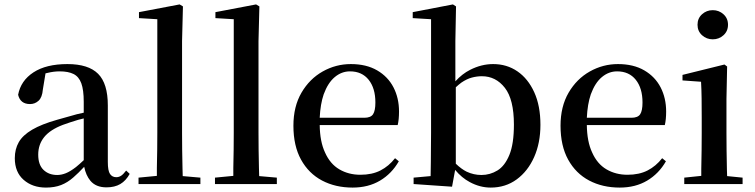

<svg xmlns="http://www.w3.org/2000/svg" viewBox="-20 -833 3418 869"><path d="M188 16Q127 16 87 -19Q47 -54 47 -117Q47 -158 65 -189.5Q83 -221 125.5 -246Q168 -271 239 -291Q280 -303 328 -316Q344 -320 359 -323V-372Q359 -426 348 -456Q337 -486 313 -498Q289 -510 250 -510Q223 -510 195 -503Q190 -502 186 -501L174 -428Q171 -392 154.5 -377Q138 -362 116 -362Q72 -362 62 -404Q74 -468 131.5 -505.5Q189 -543 285 -543Q380 -543 424 -499Q468 -455 468 -356V-100Q468 -60 478 -45.5Q488 -31 506 -31Q518 -31 528 -37.5Q538 -44 551 -61L567 -46Q550 -15 524.5 0Q499 15 462 15Q414 15 389 -15Q369 -39 361 -78Q335 -50 312 -30Q286 -7 256.5 4.5Q227 16 188 16ZM359 -297Q347 -294 335 -291Q295 -279 265 -268Q207 -246 180 -212.5Q153 -179 153 -133Q153 -87 177 -64Q201 -41 239 -41Q258 -41 278 -49Q298 -57 324 -77Q340 -90 359 -108Z M607 0V-29L690 -37Q690 -54 690 -73Q691 -113 691.5 -154.5Q692 -196 692 -232V-746L609 -751V-778L793 -813L808 -804L804 -647V-232Q804 -196 804.5 -154.5Q805 -113 806 -73Q806 -54 807 -36L887 -29V0Z M953 0V-29L1036 -37Q1036 -54 1036 -73Q1037 -113 1037.5 -154.5Q1038 -196 1038 -232V-746L955 -751V-778L1139 -813L1154 -804L1150 -647V-232Q1150 -196 1150.5 -154.5Q1151 -113 1152 -73Q1152 -54 1153 -36L1233 -29V0Z M1576 16Q1498 16 1437.5 -16Q1377 -48 1342.5 -110.5Q1308 -173 1308 -264Q1308 -351 1344.5 -413.5Q1381 -476 1440.5 -509.5Q1500 -543 1568 -543Q1638 -543 1687 -514.5Q1736 -486 1761 -437.5Q1786 -389 1786 -328Q1786 -292 1780 -267H1427Q1428 -192 1451 -143Q1474 -91 1516 -66.5Q1558 -42 1611 -42Q1664 -42 1702 -61.5Q1740 -81 1768 -117L1785 -103Q1753 -47 1700 -15.5Q1647 16 1576 16ZM1427 -300H1629Q1658 -300 1668.5 -316Q1679 -332 1679 -369Q1679 -434 1648.5 -472Q1618 -510 1564 -510Q1526 -510 1495 -484Q1464 -458 1445 -406Q1430 -362 1427 -300Z M1852 0V-29L1929 -36Q1930 -65 1930 -100Q1930 -135 1930.5 -170Q1931 -205 1931 -232V-746L1848 -751V-778L2030 -813L2044 -804L2041 -647V-465Q2072 -499 2108 -517Q2159 -543 2212 -543Q2274 -543 2322 -510Q2370 -477 2398 -415.5Q2426 -354 2426 -268Q2426 -186 2397.5 -122Q2369 -58 2318.5 -21Q2268 16 2201 16Q2152 16 2106 -9Q2070 -28 2040 -64L2026 12ZM2043 -92Q2068 -68 2092 -56Q2124 -41 2159 -41Q2198 -41 2231.5 -61.5Q2265 -82 2285.5 -132Q2306 -182 2306 -269Q2306 -383 2265 -435.5Q2224 -488 2161 -488Q2139 -488 2116 -482Q2093 -476 2068 -459Q2056 -450 2043 -438Z M2785 16Q2707 16 2646.5 -16Q2586 -48 2551.5 -110.5Q2517 -173 2517 -264Q2517 -351 2553.5 -413.5Q2590 -476 2649.5 -509.5Q2709 -543 2777 -543Q2847 -543 2896 -514.5Q2945 -486 2970 -437.5Q2995 -389 2995 -328Q2995 -292 2989 -267H2636Q2637 -192 2660 -143Q2683 -91 2725 -66.5Q2767 -42 2820 -42Q2873 -42 2911 -61.5Q2949 -81 2977 -117L2994 -103Q2962 -47 2909 -15.5Q2856 16 2785 16ZM2636 -300H2838Q2867 -300 2877.5 -316Q2888 -332 2888 -369Q2888 -434 2857.5 -472Q2827 -510 2773 -510Q2735 -510 2704 -484Q2673 -458 2654 -406Q2639 -362 2636 -300Z M3077 0V-29L3154 -37Q3154 -50 3154 -67Q3155 -108 3155.5 -153Q3156 -198 3156 -232V-300Q3156 -350 3155.5 -388.5Q3155 -427 3153 -463L3069 -469V-494L3259 -541L3271 -532L3268 -385V-232Q3268 -198 3268.5 -153Q3269 -108 3270 -67Q3270 -50 3271 -36L3341 -29V0ZM3206 -655Q3178 -655 3157.5 -673.5Q3137 -692 3137 -721Q3137 -750 3157.5 -768.5Q3178 -787 3206 -787Q3234 -787 3254.5 -768.5Q3275 -750 3275 -721Q3275 -692 3254.5 -673.5Q3234 -655 3206 -655Z"/></svg>

Font: Early Summer Mincho SemiBold
Style: Regular
Weight: 600
Designer: GuiWonder
Version: Version 1.002